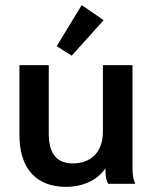

<svg xmlns="http://www.w3.org/2000/svg" viewBox="-20 -720 603 752"><path d="M261 -502 386 -641 300 -700 202 -539ZM240 12C299 12 361 -12 393 -61C393 -40 393 -20 404 0H510C499 -23 499 -45 499 -74V-465H383V-204C383 -120 332 -80 265 -80C204 -80 171 -116 171 -197V-465H56V-196C55 -60 121 12 240 12Z"/></svg>

Font: Inconsolata SemiExpanded
Style: Bold
Weight: 700
Width: 6
Monospace: yes
Designer: Raph Levien, Cyreal, Brenton Simpson
Foundry: Raph Levien, Cyreal, Google
Version: Version 3.100